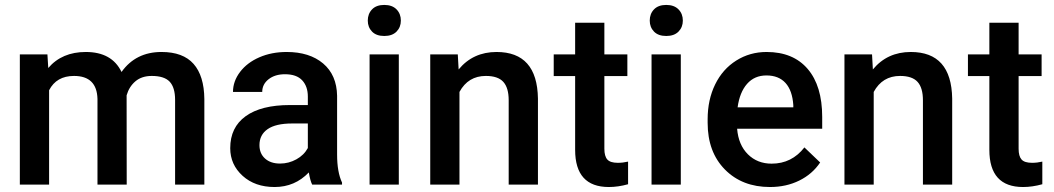

<svg xmlns="http://www.w3.org/2000/svg" viewBox="-20 -749 4276 779"><path d="M172.4 -528.3 175.8 -473.1Q231.4 -538.1 328.1 -538.1Q434.1 -538.1 473.1 -457Q530.8 -538.1 635.3 -538.1Q722.7 -538.1 765.4 -489.7Q808.1 -441.4 809.1 -347.2V0H690.4V-343.8Q690.4 -394 668.5 -417.5Q646.5 -440.9 595.7 -440.9Q555.2 -440.9 529.5 -419.2Q503.9 -397.5 493.7 -362.3L494.1 0H375.5V-347.7Q373 -440.9 280.3 -440.9Q209 -440.9 179.2 -382.8V0H60.5V-528.3Z M1246.6 0Q1238.8 -15.1 1232.9 -49.3Q1176.3 9.8 1094.2 9.8Q1014.6 9.8 964.4 -35.6Q914.1 -81.1 914.1 -147.9Q914.1 -232.4 976.8 -277.6Q1039.6 -322.8 1156.2 -322.8H1229V-357.4Q1229 -398.4 1206.1 -423.1Q1183.1 -447.8 1136.2 -447.8Q1095.7 -447.8 1069.8 -427.5Q1043.9 -407.2 1043.9 -376H925.3Q925.3 -419.4 954.1 -457.3Q982.9 -495.1 1032.5 -516.6Q1082 -538.1 1143.1 -538.1Q1235.8 -538.1 1291 -491.5Q1346.2 -444.8 1347.7 -360.4V-122.1Q1347.7 -50.8 1367.7 -8.3V0ZM1116.2 -85.4Q1151.4 -85.4 1182.4 -102.5Q1213.4 -119.6 1229 -148.4V-248H1165Q1099.1 -248 1065.9 -225.1Q1032.7 -202.1 1032.7 -160.2Q1032.7 -126 1055.4 -105.7Q1078.1 -85.4 1116.2 -85.4Z M1598.1 0H1479.5V-528.3H1598.1ZM1472.2 -665.5Q1472.2 -692.9 1489.5 -710.9Q1506.8 -729 1539.1 -729Q1571.3 -729 1588.9 -710.9Q1606.4 -692.9 1606.4 -665.5Q1606.4 -638.7 1588.9 -620.8Q1571.3 -603 1539.1 -603Q1506.8 -603 1489.5 -620.8Q1472.2 -638.7 1472.2 -665.5Z M1837.4 -528.3 1840.8 -467.3Q1899.4 -538.1 1994.6 -538.1Q2159.7 -538.1 2162.6 -349.1V0H2043.9V-342.3Q2043.9 -392.6 2022.2 -416.7Q2000.5 -440.9 1951.2 -440.9Q1879.4 -440.9 1844.2 -376V0H1725.6V-528.3Z M2432.1 -656.7V-528.3H2525.4V-440.4H2432.1V-145.5Q2432.1 -115.2 2444.1 -101.8Q2456.1 -88.4 2486.8 -88.4Q2507.3 -88.4 2528.3 -93.3V-1.5Q2487.8 9.8 2450.2 9.8Q2313.5 9.8 2313.5 -141.1V-440.4H2226.6V-528.3H2313.5V-656.7Z M2742.2 0H2623.5V-528.3H2742.2ZM2616.2 -665.5Q2616.2 -692.9 2633.5 -710.9Q2650.9 -729 2683.1 -729Q2715.3 -729 2732.9 -710.9Q2750.5 -692.9 2750.5 -665.5Q2750.5 -638.7 2732.9 -620.8Q2715.3 -603 2683.1 -603Q2650.9 -603 2633.5 -620.8Q2616.2 -638.7 2616.2 -665.5Z M3104 9.8Q2991.2 9.8 2921.1 -61.3Q2851.1 -132.3 2851.1 -250.5V-265.1Q2851.1 -344.2 2881.6 -406.5Q2912.1 -468.8 2967.3 -503.4Q3022.5 -538.1 3090.3 -538.1Q3198.2 -538.1 3257.1 -469.2Q3315.9 -400.4 3315.9 -274.4V-226.6H2970.7Q2976.1 -161.1 3014.4 -123Q3052.7 -85 3110.8 -85Q3192.4 -85 3243.7 -150.9L3307.6 -89.8Q3275.9 -42.5 3222.9 -16.4Q3169.9 9.8 3104 9.8ZM3089.8 -442.9Q3041 -442.9 3011 -408.7Q2981 -374.5 2972.7 -313.5H3198.7V-322.3Q3194.8 -381.8 3167 -412.4Q3139.2 -442.9 3089.8 -442.9Z M3518.1 -528.3 3521.5 -467.3Q3580.1 -538.1 3675.3 -538.1Q3840.3 -538.1 3843.3 -349.1V0H3724.6V-342.3Q3724.6 -392.6 3702.9 -416.7Q3681.2 -440.9 3631.8 -440.9Q3560.1 -440.9 3524.9 -376V0H3406.2V-528.3Z M4112.8 -656.7V-528.3H4206.1V-440.4H4112.8V-145.5Q4112.8 -115.2 4124.8 -101.8Q4136.7 -88.4 4167.5 -88.4Q4188 -88.4 4209 -93.3V-1.5Q4168.5 9.8 4130.9 9.8Q3994.1 9.8 3994.1 -141.1V-440.4H3907.2V-528.3H3994.1V-656.7Z"/></svg>

Font: Vazir Medium
Style: Medium
Weight: 500
Designer: Saber Rastikerdar
Foundry: Saber Rastikerdar
Version: Version 30.0.0